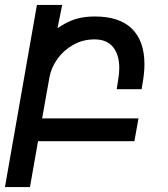

<svg xmlns="http://www.w3.org/2000/svg" viewBox="-60 -570 680 775"><path d="M89 -550H191L172 -456Q209.5 -482 244 -492.8Q278.5 -503.5 322.5 -503.5Q422.5 -503.5 472.8 -453.8Q523 -404 523 -311Q523 -275.5 515.5 -234L511.5 -210H411L416.5 -244.5Q421.5 -273.5 421.5 -295Q421.5 -348.5 396.5 -379.8Q371.5 -411 321.5 -411Q274.5 -411 235.5 -389Q196.5 -367 171.5 -331.8Q146.5 -296.5 139.5 -257.5L110 -92H499L482.5 0H93.5L61 185H-40Z"/></svg>

Font: JuliaMono Medium
Style: Italic
Weight: 500
Italic angle: -9°
Monospace: yes
Designer: cormullion
Foundry: corm
Version: Version 0.054; ttfautohint (v1.8.4)